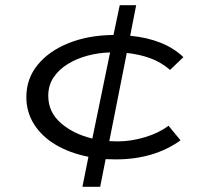

<svg xmlns="http://www.w3.org/2000/svg" viewBox="-20 -643 790 736"><path d="M364 73H296L319 -42Q248 -56 194.5 -87.5Q141 -119 111 -166Q81 -213 81 -271Q81 -341 124 -394Q167 -447 242.5 -477.5Q318 -508 415 -509L439 -623H502L479 -506Q611 -493 683 -424L632 -375Q597 -405 555.5 -420Q514 -435 466 -440L399 -102Q414 -101 431 -101Q482 -101 535.5 -117Q589 -133 626 -161L672 -105Q570 -32 424 -32Q404 -32 385 -33ZM165 -276Q165 -213 213.5 -171Q262 -129 334 -112L402 -442Q359 -441 317 -430Q275 -419 240.5 -398Q206 -377 185.5 -346.5Q165 -316 165 -276Z"/></svg>

Font: Inconsolata ExtraExpanded Thin
Style: Regular
Weight: 100
Width: 8
Monospace: yes
Designer: Raph Levien, Cyreal, Brenton Simpson
Foundry: Raph Levien, Cyreal, Google
Version: Version 3.100; ttfautohint (v1.8.4.7-5d5b)